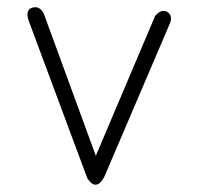

<svg xmlns="http://www.w3.org/2000/svg" viewBox="-20 -505 540 525"><path d="M265 -21Q243 19 219 -17L60 -444Q47 -477 68 -484Q89 -490 100 -467L242 -79L404 -461Q421 -482 438 -472Q455 -461 442 -435Z"/></svg>

Font: Yomogi
Style: Regular
Weight: 400
Designer: satsuyako
Foundry: satsuyako
Version: Version 3.100